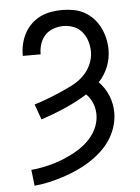

<svg xmlns="http://www.w3.org/2000/svg" viewBox="-53 -570 607 835"><g transform="rotate(-5 250.0 -152.5)"><path d="M64 223 56 153Q81 151 106 146Q131 141 155 134Q179 127 202.5 117Q226 107 248 95Q270 83 290 67Q310 51 325.5 31Q341 11 350 -13Q359 -37 359 -62Q359 -88 349.5 -111.5Q340 -135 322 -153Q275 -124 223.5 -101.5Q172 -79 119 -62L95 -129Q124 -138 152 -148.5Q180 -159 207.5 -171Q235 -183 262 -196.5Q289 -210 311 -230.5Q333 -251 346 -279Q359 -307 359 -337Q359 -360 352 -382.5Q345 -405 330.5 -423Q316 -441 294 -449.5Q272 -458 249 -458Q227 -458 205.5 -450.5Q184 -443 169 -427Q154 -411 147 -389.5Q140 -368 140 -345V-344H62V-346Q62 -371 67.5 -395Q73 -419 84.5 -441Q96 -463 114 -480.5Q132 -498 153.5 -508.5Q175 -519 199.5 -523.5Q224 -528 249 -528Q274 -528 299 -523.5Q324 -519 346 -507Q368 -495 385.5 -476Q403 -457 414 -434.5Q425 -412 430.5 -387.5Q436 -363 436 -338Q436 -300 421.5 -264Q407 -228 381 -201Q408 -174 422.5 -138Q437 -102 437 -64Q437 -32 427 -1Q417 30 399 56.5Q381 83 357 104.5Q333 126 306 143Q279 160 249.5 173Q220 186 189.5 196Q159 206 127.5 213Q96 220 64 223Z"/></g></svg>

Font: Iosevka Algr
Style: Regular
Weight: 400
Monospace: yes
Designer: Belleve Invis
Foundry: Belleve Invis
Version: Version 26.0.2; ttfautohint (v1.8.3)